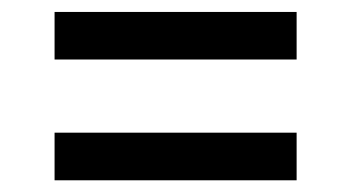

<svg xmlns="http://www.w3.org/2000/svg" viewBox="-20 -502 590 323"><path d="M479 -401.9H71.8V-481.9H479ZM479 -198.7H71.8V-278.8H479Z"/></svg>

Font: TypoPRO Roboto Slab
Style: Regular
Weight: 400
Designer: Google
Version: Version 1.100263; 2013; ttfautohint (v0.94.20-1c74) -l 8 -r 